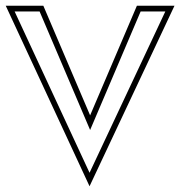

<svg xmlns="http://www.w3.org/2000/svg" viewBox="-33 -600 628 669"><path d="M-13 -580 279 49 575 -580H444L281 -198L118 -580ZM18 -560H105L281 -147L457 -560H543L279 2Z"/></svg>

Font: Charger Pro
Style: Ol
Weight: 900
Designer: Jasper
Foundry: Cannot Into Space Fonts
Version: Version 1.09